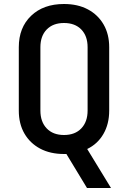

<svg xmlns="http://www.w3.org/2000/svg" viewBox="-20 -760 640 960"><path d="M415 180 312 10Q305 10 300 10Q231 10 180.5 -17Q130 -44 102 -92.5Q74 -141 74 -207V-524Q74 -622 135.5 -681Q197 -740 300 -740Q369 -740 419.5 -713Q470 -686 498 -637.5Q526 -589 526 -524V-207Q526 -140 497 -90Q468 -40 416 -15L535 180ZM300 -85Q355 -85 386.5 -118Q418 -151 418 -207V-524Q418 -580 386.5 -612.5Q355 -645 300 -645Q245 -645 213.5 -612.5Q182 -580 182 -524V-207Q182 -151 213.5 -118Q245 -85 300 -85Z"/></svg>

Font: JetBrains Mono NL SemiBold
Style: Regular
Weight: 600
Designer: Philipp Nurullin, Konstantin Bulenkov
Foundry: JetBrains
Version: Version 2.304; ttfautohint (v1.8.4.7-5d5b)